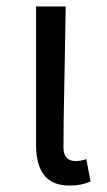

<svg xmlns="http://www.w3.org/2000/svg" viewBox="-20 -563 332 596"><path d="M92 -113V-543H184L180 -319Q177 -182 177 -106Q177 -63 215 -63Q230 -63 248 -69L261 0Q235 13 195 13Q92 13 92 -113Z"/></svg>

Font: KaiGen Gothic CN Regular
Style: Regular
Weight: 400
Designer: Ryoko NISHIZUKA  (kana & ideographs); Paul D. Hunt (Latin, Greek & Cyrillic); Wenlong ZHANG  (bopomofo); Sandoll Communi
Foundry: Adobe Systems Incorporated
Version: Version 1.002.20150501